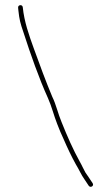

<svg xmlns="http://www.w3.org/2000/svg" viewBox="-20 -692 429 742"><path d="M50 -662 51 -652C55 -615.8 57.8 -604.3 71 -566C97.6 -483.4 131.2 -387.9 165.5 -312.5C179.5 -281.7 188.2 -245 201 -213L213 -183L226 -154C240.1 -121.2 256.4 -86.9 273 -57C285.4 -37.2 293.8 -16.2 307 2L323 26C329.7 35.3 344.7 26.7 338 16L322 -8C316.7 -15.3 312.7 -21.2 310 -25.5C304.7 -34.1 294.5 -57.2 289 -66C262.2 -114.2 239.6 -165.9 218 -220C204.6 -251.2 196.8 -288.3 182 -318C158.6 -373.6 131.8 -445.8 110 -506.5C91.9 -556.9 73.7 -607.5 68 -664C66.7 -676 48.7 -674 50 -662Z"/></svg>

Font: HoneyBee
Style: BLn
Weight: 100
Foundry: Cannot Into Space Fonts
Version: Version 0.89